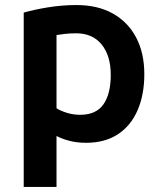

<svg xmlns="http://www.w3.org/2000/svg" viewBox="-20 -556 639 761"><path d="M74 185V-506Q111 -517 168 -526.5Q225 -536 283 -536Q367 -536 427 -502.5Q487 -469 519.5 -407.5Q552 -346 552 -262Q552 -181 525.5 -119.5Q499 -58 447.5 -24Q396 10 321 10Q286 10 256.5 2.5Q227 -5 204 -17V185ZM298 -101Q361 -101 390 -142.5Q419 -184 419 -259Q419 -335 383 -379.5Q347 -424 282 -424Q255 -424 235.5 -421.5Q216 -419 204 -417V-127Q219 -117 244.5 -109Q270 -101 298 -101Z"/></svg>

Font: Ubuntu Sans
Style: Bold
Weight: 700
Designer: Dalton Maag Ltd
Foundry: Dalton Maag Ltd
Version: Version 1.006; ttfautohint (v1.8.4.7-5d5b)